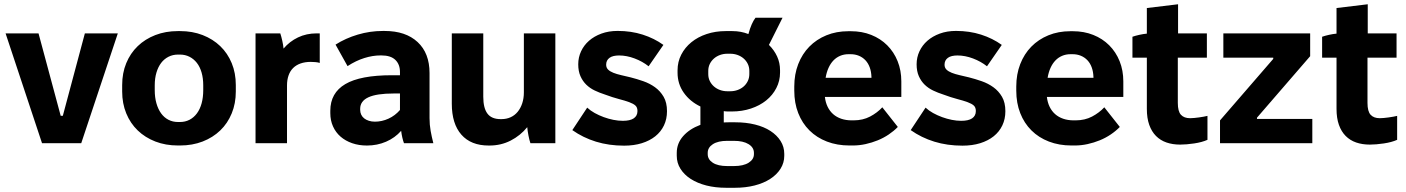

<svg xmlns="http://www.w3.org/2000/svg" viewBox="-20 -678 6657 909"><path d="M179 0H364.6L537.8 -520H381.8L277.4 -129.6H267.4L162.4 -520H6.4Z M822.4 10.8H832.4Q890.8 10.8 939.3 -8Q987.8 -26.8 1022.8 -60.5Q1057.8 -94.2 1077.1 -141.3Q1096.4 -188.4 1096.4 -244.6V-275.4Q1096.4 -332 1077.1 -378.9Q1057.8 -425.8 1022.8 -459.5Q987.8 -493.2 939.3 -512Q890.8 -530.8 832.4 -530.8H822.4Q764 -530.8 715.5 -512Q667 -493.2 632 -459.5Q597 -425.8 577.7 -378.9Q558.4 -332 558.4 -275.4V-244.6Q558.4 -188.4 577.7 -141.3Q597 -94.2 632 -60.5Q667 -26.8 715.5 -8Q764 10.8 822.4 10.8ZM822.8 -100.4Q797.8 -100.4 777.4 -111Q757 -121.6 742.7 -141.4Q728.4 -161.2 720.5 -189.1Q712.6 -217 712.6 -251.2V-274.2Q712.6 -307.6 720.7 -334.6Q728.8 -361.6 743.1 -380.3Q757.4 -399 777.8 -409.3Q798.2 -419.6 822.8 -419.6H832Q856.6 -419.6 877 -409.3Q897.4 -399 912 -380.3Q926.6 -361.6 934.4 -334.6Q942.2 -307.6 942.2 -274.2V-251.2Q942.2 -217 934.6 -189.1Q927 -161.2 912.4 -141.4Q897.8 -121.6 877.4 -111Q857 -100.4 832 -100.4Z M1189.8 0H1338.8V-273.6Q1338.8 -300 1346.2 -321Q1353.6 -342 1368 -356.2Q1382.4 -370.4 1403.5 -377.7Q1424.6 -385 1451.4 -385Q1462.4 -385 1474.1 -383.9Q1485.8 -382.8 1493.8 -380V-520H1479.4Q1430.8 -520 1390.9 -500.9Q1351 -481.8 1322.4 -448Q1321 -464.4 1316.5 -484.6Q1312 -504.8 1307 -520H1189.8Z M1717.2 11Q1765.8 11 1807.9 -7.2Q1850 -25.4 1879.2 -58.6Q1881.2 -42.2 1884.7 -26.9Q1888.2 -11.6 1892.6 0H2031.6Q2024 -29.6 2018.8 -58.5Q2013.6 -87.4 2013.6 -118.6V-332Q2013.6 -426.4 1957.1 -478.9Q1900.6 -531.4 1801.2 -531.4H1791.6Q1731.8 -531.4 1673.9 -514.2Q1616 -497 1568.6 -466.8L1625.4 -365Q1665.6 -391 1705.1 -403.3Q1744.6 -415.6 1781.2 -415.6H1786Q1830 -415.6 1851.8 -394.4Q1873.6 -373.2 1873.6 -337.4V-321.8H1835.2Q1686 -321.8 1614.9 -279.9Q1543.8 -238 1543.8 -153.6V-142.4Q1543.8 -108 1556.6 -79.5Q1569.4 -51 1592.5 -31Q1615.6 -11 1647.4 0Q1679.2 11 1717.2 11ZM1754.8 -102Q1739.4 -102 1726.3 -106.2Q1713.2 -110.4 1704.1 -117.6Q1695 -124.8 1690.1 -135.2Q1685.2 -145.6 1685.2 -158V-163Q1685.2 -199.4 1724.2 -217.4Q1763.2 -235.4 1844.2 -235.4H1873.6V-157.2Q1850.4 -130.4 1819.2 -116.2Q1788 -102 1754.8 -102Z M2293.4 11H2297.4Q2352 11 2397.8 -12.5Q2443.6 -36 2476.2 -76Q2477.6 -58.4 2481.9 -36.5Q2486.2 -14.6 2491.2 0H2609.2V-520H2460.2V-240.8Q2460.2 -212.2 2452.4 -188.8Q2444.6 -165.4 2430.8 -148.6Q2417 -131.8 2397.4 -122.9Q2377.8 -114 2353.6 -114H2350.4Q2307.2 -114 2287.6 -140.3Q2268 -166.6 2268 -219.8V-520H2119V-187Q2119 -92 2164.3 -40.5Q2209.6 11 2293.4 11Z M2934.8 11.6Q2981.2 11.6 3018.5 0Q3055.8 -11.6 3082.4 -32.8Q3109 -54 3123.4 -84.2Q3137.8 -114.4 3137.8 -151.4Q3137.8 -192.4 3121.9 -219.7Q3106 -247 3081.2 -264.9Q3056.4 -282.8 3025.9 -293.5Q2995.4 -304.2 2965.2 -311.8Q2942 -317.4 2921 -322.2Q2900 -327 2884 -333.3Q2868 -339.6 2858.9 -348.6Q2849.8 -357.6 2849.8 -371.6Q2849.8 -382.6 2853.9 -390.6Q2858 -398.6 2865.8 -404.3Q2873.6 -410 2885.1 -412.7Q2896.6 -415.4 2910.8 -415.4Q2947 -415.4 2984.4 -401.3Q3021.8 -387.2 3050.8 -364.2L3120.8 -465.4Q3077.4 -496.6 3022.7 -514.1Q2968 -531.6 2904.2 -531.6Q2861.8 -531.6 2827.4 -519Q2793 -506.4 2768.7 -485.1Q2744.4 -463.8 2731 -435.1Q2717.6 -406.4 2717.6 -373.6Q2717.6 -340.8 2728.2 -317.1Q2738.8 -293.4 2756 -276.8Q2773.2 -260.2 2795.9 -249.4Q2818.6 -238.6 2842.4 -231Q2881.2 -216.6 2910.2 -209.1Q2939.2 -201.6 2959 -194.3Q2978.8 -187 2988.4 -178.2Q2998 -169.4 2998 -152.4Q2998 -140.6 2993.4 -132Q2988.8 -123.4 2980.2 -117.6Q2971.6 -111.8 2958.6 -108.9Q2945.6 -106 2928.8 -106Q2907.2 -106 2884.1 -110.6Q2861 -115.2 2838.3 -123.5Q2815.6 -131.8 2795.4 -143Q2775.2 -154.2 2760 -168.4L2689.6 -62Q2740.2 -26.2 2801.5 -7.3Q2862.8 11.6 2934.8 11.6Z M3187.8 -333.8Q3187.8 -280.8 3217.2 -239.1Q3246.6 -197.4 3296 -173.8V-87Q3244.4 -67.8 3214.2 -33.4Q3184 1 3184 45.6V59.2Q3184 93.3 3201.6 121.2Q3219.2 149.2 3250.4 169.3Q3281.7 189.3 3324.2 200.2Q3366.8 211 3417.2 211H3459.8Q3510 211 3552.7 200.1Q3595.4 189.2 3626.5 169Q3657.7 148.9 3675.3 120.9Q3693 92.8 3693 59.6V50.4Q3693 17 3675.6 -10.5Q3658.3 -38 3627.7 -57.9Q3597.2 -77.8 3554.5 -88.4Q3511.8 -99 3461 -99H3429.8Q3423.6 -99 3417.7 -98.8Q3411.8 -98.6 3406.6 -98.2V-151.8Q3411 -151 3416.4 -150.6Q3421.7 -150.2 3427 -150.2H3444.6Q3493.2 -150.2 3535.1 -164.1Q3577 -178 3607.5 -202.6Q3638.1 -227.3 3655.5 -261.2Q3673 -295.1 3673 -334.4V-345.4Q3673 -380.6 3659.1 -410.8Q3645.2 -441 3620.4 -465.4L3684.8 -594H3556.8Q3547.4 -581.8 3539 -562.9Q3530.6 -544 3523.2 -516.8Q3506 -523.6 3487.1 -527.2Q3468.2 -530.8 3446.4 -530.8H3416.2Q3367.4 -530.8 3325.6 -516.9Q3283.8 -503 3253.3 -478.1Q3222.7 -453.2 3205.3 -419.3Q3187.8 -385.4 3187.8 -345ZM3333.2 -342.4Q3333.2 -360.8 3340.6 -375.6Q3348.1 -390.5 3360.3 -401.1Q3372.6 -411.8 3388.9 -417.7Q3405.2 -423.6 3423.2 -423.6H3437.6Q3455.6 -423.6 3472 -417.7Q3488.3 -411.8 3500.5 -401.2Q3512.8 -390.6 3520.2 -375.6Q3527.6 -360.5 3527.6 -342.4V-327.2Q3527.6 -309.1 3520.2 -294Q3512.8 -279 3500.6 -268.4Q3488.4 -257.8 3472.1 -251.9Q3455.8 -246 3437.6 -246H3423.2Q3405.2 -246 3388.9 -251.9Q3372.6 -257.8 3360.3 -268.5Q3348.1 -279.1 3340.6 -294Q3333.2 -308.8 3333.2 -327.2ZM3330.6 45.7Q3330.6 20.4 3355 4.6Q3379.4 -11.2 3423 -11.2H3454.6Q3498.8 -11.2 3524.1 4.5Q3549.4 20.2 3549.4 45.8V51.8Q3549.4 76.6 3524.3 92.4Q3499.2 108.2 3454.6 108.2H3423Q3379 108.2 3354.8 92.6Q3330.6 77 3330.6 51.7Z M4002 10.8H4017.8Q4048 10.8 4078 4.2Q4108 -2.4 4135.7 -13.7Q4163.4 -25 4187.7 -41.4Q4212 -57.8 4230.6 -77L4157.2 -170Q4133.4 -144.2 4099.3 -126.2Q4065.2 -108.2 4021.4 -108.2H4012Q3985 -108.2 3962.8 -115.8Q3940.6 -123.4 3924.5 -137.6Q3908.4 -151.8 3898.4 -172.3Q3888.4 -192.8 3885.4 -218.6V-219.2H4247.2V-292.6Q4247.2 -344.6 4229.7 -388.2Q4212.2 -431.8 4180.5 -463.5Q4148.8 -495.2 4104.9 -512.7Q4061 -530.2 4008.6 -530.2H3996.4Q3939.6 -530.2 3892.5 -510.9Q3845.4 -491.6 3811.6 -457.1Q3777.8 -422.6 3759.1 -374.4Q3740.4 -326.2 3740.4 -268.4V-248.8Q3740.4 -190.4 3759.1 -142.6Q3777.8 -94.8 3812.2 -60.6Q3846.6 -26.4 3894.9 -7.8Q3943.2 10.8 4002 10.8ZM3888.8 -309.6Q3893.2 -336 3902.6 -356.7Q3912 -377.4 3925.7 -391.7Q3939.4 -406 3957.6 -413.7Q3975.8 -421.4 3997.4 -421.4H4006.8Q4028.4 -421.4 4046.3 -414Q4064.2 -406.6 4077.3 -392.7Q4090.4 -378.8 4097.7 -358.7Q4105 -338.6 4105.8 -313.2V-309.6Z M4536.8 11.6Q4583.2 11.6 4620.5 0Q4657.8 -11.6 4684.4 -32.8Q4711 -54 4725.4 -84.2Q4739.8 -114.4 4739.8 -151.4Q4739.8 -192.4 4723.9 -219.7Q4708 -247 4683.2 -264.9Q4658.4 -282.8 4627.9 -293.5Q4597.4 -304.2 4567.2 -311.8Q4544 -317.4 4523 -322.2Q4502 -327 4486 -333.3Q4470 -339.6 4460.9 -348.6Q4451.8 -357.6 4451.8 -371.6Q4451.8 -382.6 4455.9 -390.6Q4460 -398.6 4467.8 -404.3Q4475.6 -410 4487.1 -412.7Q4498.6 -415.4 4512.8 -415.4Q4549 -415.4 4586.4 -401.3Q4623.8 -387.2 4652.8 -364.2L4722.8 -465.4Q4679.4 -496.6 4624.7 -514.1Q4570 -531.6 4506.2 -531.6Q4463.8 -531.6 4429.4 -519Q4395 -506.4 4370.7 -485.1Q4346.4 -463.8 4333 -435.1Q4319.6 -406.4 4319.6 -373.6Q4319.6 -340.8 4330.2 -317.1Q4340.8 -293.4 4358 -276.8Q4375.2 -260.2 4397.9 -249.4Q4420.6 -238.6 4444.4 -231Q4483.2 -216.6 4512.2 -209.1Q4541.2 -201.6 4561 -194.3Q4580.8 -187 4590.4 -178.2Q4600 -169.4 4600 -152.4Q4600 -140.6 4595.4 -132Q4590.8 -123.4 4582.2 -117.6Q4573.6 -111.8 4560.6 -108.9Q4547.6 -106 4530.8 -106Q4509.2 -106 4486.1 -110.6Q4463 -115.2 4440.3 -123.5Q4417.6 -131.8 4397.4 -143Q4377.2 -154.2 4362 -168.4L4291.6 -62Q4342.2 -26.2 4403.5 -7.3Q4464.8 11.6 4536.8 11.6Z M5053 10.8H5068.8Q5099 10.8 5129 4.2Q5159 -2.4 5186.7 -13.7Q5214.4 -25 5238.7 -41.4Q5263 -57.8 5281.6 -77L5208.2 -170Q5184.4 -144.2 5150.3 -126.2Q5116.2 -108.2 5072.4 -108.2H5063Q5036 -108.2 5013.8 -115.8Q4991.6 -123.4 4975.5 -137.6Q4959.4 -151.8 4949.4 -172.3Q4939.4 -192.8 4936.4 -218.6V-219.2H5298.2V-292.6Q5298.2 -344.6 5280.7 -388.2Q5263.2 -431.8 5231.5 -463.5Q5199.8 -495.2 5155.9 -512.7Q5112 -530.2 5059.6 -530.2H5047.4Q4990.6 -530.2 4943.5 -510.9Q4896.4 -491.6 4862.6 -457.1Q4828.8 -422.6 4810.1 -374.4Q4791.4 -326.2 4791.4 -268.4V-248.8Q4791.4 -190.4 4810.1 -142.6Q4828.8 -94.8 4863.2 -60.6Q4897.6 -26.4 4945.9 -7.8Q4994.2 10.8 5053 10.8ZM4939.8 -309.6Q4944.2 -336 4953.6 -356.7Q4963 -377.4 4976.7 -391.7Q4990.4 -406 5008.6 -413.7Q5026.8 -421.4 5048.4 -421.4H5057.8Q5079.4 -421.4 5097.3 -414Q5115.2 -406.6 5128.3 -392.7Q5141.4 -378.8 5148.7 -358.7Q5156 -338.6 5156.8 -313.2V-309.6Z M5567.4 6.6Q5596 6.6 5633.4 1.1Q5670.8 -4.4 5696.6 -16V-129.4Q5689.2 -127.6 5678.5 -125.6Q5667.8 -123.6 5656.6 -122.1Q5645.4 -120.6 5634.1 -119.5Q5622.8 -118.4 5614.4 -118.4Q5586 -118.4 5571.1 -134.5Q5556.2 -150.6 5556.2 -191V-405H5693.8V-520H5557.4V-657.8L5409.6 -640V-518.8Q5392.6 -517.2 5374.1 -513.1Q5355.6 -509 5341.4 -504V-405H5409.6V-162.8Q5409.6 -118.8 5420.9 -87Q5432.2 -55.2 5452.9 -34.3Q5473.6 -13.4 5502.6 -3.4Q5531.6 6.6 5567.4 6.6Z M5756 0H6193V-115H5931V-120.8L6182.8 -412V-520H5771.8V-405H6008V-399.2L5756 -108Z M6465.4 6.6Q6494 6.6 6531.4 1.1Q6568.8 -4.4 6594.6 -16V-129.4Q6587.2 -127.6 6576.5 -125.6Q6565.8 -123.6 6554.6 -122.1Q6543.4 -120.6 6532.1 -119.5Q6520.8 -118.4 6512.4 -118.4Q6484 -118.4 6469.1 -134.5Q6454.2 -150.6 6454.2 -191V-405H6591.8V-520H6455.4V-657.8L6307.6 -640V-518.8Q6290.6 -517.2 6272.1 -513.1Q6253.6 -509 6239.4 -504V-405H6307.6V-162.8Q6307.6 -118.8 6318.9 -87Q6330.2 -55.2 6350.9 -34.3Q6371.6 -13.4 6400.6 -3.4Q6429.6 6.6 6465.4 6.6Z"/></svg>

Font: Fixel Variable
Style: Regular
Weight: 100
Width: 3
Designer: AlfaBravo + MacPaw
Foundry: Kyrylo Tkachov, Marchela Mozhyna, Serhii Makarenko, Maria Weinstein, Zakhar Kryvoshyya
Version: Version 1.211